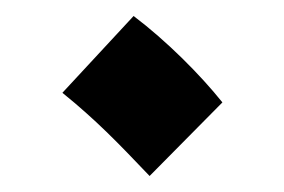

<svg xmlns="http://www.w3.org/2000/svg" viewBox="-20 -415 355 240"><path d="M167 -195 258 -287C230 -322 188 -364 147 -395L58 -299C100 -265 127 -237 167 -195Z"/></svg>

Font: Noto Sans Thaana SemiBold
Style: Regular
Weight: 600
Designer: David Williams
Foundry: Google Inc.
Version: Version 3.001